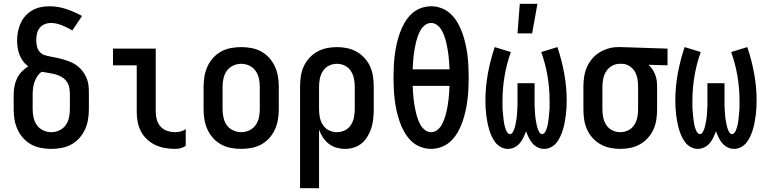

<svg xmlns="http://www.w3.org/2000/svg" viewBox="-20 -776 4040 1011"><path d="M250 8Q223 8 196 3Q169 -2 145 -15Q121 -28 102.5 -48.5Q84 -69 72.5 -94Q61 -119 56.5 -146Q52 -173 52 -200V-277Q52 -299 56 -321Q60 -343 69.5 -363Q79 -383 94.5 -399Q110 -415 129 -427Q113 -438 101.5 -453.5Q90 -469 83 -487Q76 -505 73 -524Q70 -543 70 -563Q70 -586 74.5 -609Q79 -632 88.5 -653.5Q98 -675 114 -692.5Q130 -710 150 -721.5Q170 -733 193 -738Q216 -743 240 -743Q285 -743 328.5 -728.5Q372 -714 412 -692L361 -616Q348 -623 334.5 -630Q321 -637 307 -642.5Q293 -648 278.5 -651.5Q264 -655 249 -655Q231 -655 215 -648.5Q199 -642 188.5 -628.5Q178 -615 174.5 -598Q171 -581 171 -564Q171 -548 174.5 -532Q178 -516 188.5 -503.5Q199 -491 214.5 -486Q230 -481 246 -478Q262 -475 277.5 -472Q293 -469 308.5 -464.5Q324 -460 339.5 -454.5Q355 -449 369 -441Q383 -433 395 -422.5Q407 -412 416.5 -399Q426 -386 433 -371.5Q440 -357 443.5 -341Q447 -325 447.5 -309Q448 -293 448 -277V-200Q448 -173 443.5 -146Q439 -119 427.5 -94Q416 -69 397.5 -48.5Q379 -28 355 -15Q331 -2 304 3Q277 8 250 8ZM250 -80Q272 -80 292.5 -89.5Q313 -99 325.5 -116.5Q338 -134 343 -156Q348 -178 348 -200V-277Q348 -295 345 -313Q342 -331 331.5 -346Q321 -361 305 -370.5Q289 -380 271.5 -384.5Q254 -389 236 -392Q218 -395 200 -398Q186 -389 176.5 -374.5Q167 -360 161.5 -344Q156 -328 154 -311Q152 -294 152 -277V-200Q152 -178 157 -156Q162 -134 174.5 -116.5Q187 -99 207.5 -89.5Q228 -80 250 -80Z M903 8Q876 8 849.5 3.5Q823 -1 799 -12Q775 -23 755 -41.5Q735 -60 722.5 -83.5Q710 -107 705 -133.5Q700 -160 700 -187V-432H575V-520H800V-187Q800 -166 806 -145Q812 -124 826.5 -108.5Q841 -93 861.5 -86.5Q882 -80 903 -80Q918 -80 932 -84Q946 -88 958 -96V-8Q946 0 932 4Q918 8 903 8Z M1250 8Q1223 8 1196 3Q1169 -2 1145 -15Q1121 -28 1102.5 -48.5Q1084 -69 1072.5 -94Q1061 -119 1056.5 -146Q1052 -173 1052 -200V-320Q1052 -347 1056.5 -374Q1061 -401 1072.5 -426Q1084 -451 1102.5 -471.5Q1121 -492 1145 -505Q1169 -518 1196 -523Q1223 -528 1250 -528Q1277 -528 1304 -523Q1331 -518 1355 -505Q1379 -492 1397.5 -471.5Q1416 -451 1427.5 -426Q1439 -401 1443.5 -374Q1448 -347 1448 -320V-200Q1448 -173 1443.5 -146Q1439 -119 1427.5 -94Q1416 -69 1397.5 -48.5Q1379 -28 1355 -15Q1331 -2 1304 3Q1277 8 1250 8ZM1250 -80Q1272 -80 1292.5 -89.5Q1313 -99 1325.5 -116.5Q1338 -134 1343 -156Q1348 -178 1348 -200V-320Q1348 -342 1343 -364Q1338 -386 1325.5 -403.5Q1313 -421 1292.5 -430.5Q1272 -440 1250 -440Q1228 -440 1207.5 -430.5Q1187 -421 1174.5 -403.5Q1162 -386 1157 -364Q1152 -342 1152 -320V-200Q1152 -178 1157 -156Q1162 -134 1174.5 -116.5Q1187 -99 1207.5 -89.5Q1228 -80 1250 -80Z M1560 215V-320Q1560 -347 1564 -374Q1568 -401 1579 -425.5Q1590 -450 1608.5 -470.5Q1627 -491 1650.5 -504Q1674 -517 1700.5 -522.5Q1727 -528 1754 -528Q1781 -528 1807.5 -522.5Q1834 -517 1857.5 -504Q1881 -491 1899.5 -470.5Q1918 -450 1929 -425.5Q1940 -401 1944 -374Q1948 -347 1948 -320V-200Q1948 -176 1945.5 -151.5Q1943 -127 1936 -104Q1929 -81 1916.5 -59.5Q1904 -38 1886 -22.5Q1868 -7 1844.5 0.5Q1821 8 1796 8Q1774 8 1751.5 1.5Q1729 -5 1711 -19Q1693 -33 1680.5 -52Q1668 -71 1660 -93V215ZM1754 -80Q1776 -80 1795.5 -89.5Q1815 -99 1827 -117Q1839 -135 1843.5 -156.5Q1848 -178 1848 -200V-320Q1848 -342 1843.5 -363.5Q1839 -385 1827 -403Q1815 -421 1795.5 -430.5Q1776 -440 1754 -440Q1732 -440 1712.5 -430.5Q1693 -421 1681 -403Q1669 -385 1664.5 -363.5Q1660 -342 1660 -320V-200Q1660 -178 1664.5 -156.5Q1669 -135 1681 -117Q1693 -99 1712.5 -89.5Q1732 -80 1754 -80Z M2250 8Q2221 8 2193 -3Q2165 -14 2144 -35Q2123 -56 2108.5 -82Q2094 -108 2084.5 -135.5Q2075 -163 2068.5 -192Q2062 -221 2058.5 -250Q2055 -279 2053.5 -308.5Q2052 -338 2052 -368Q2052 -397 2053.5 -426.5Q2055 -456 2058.5 -485Q2062 -514 2068.5 -543Q2075 -572 2084.5 -599.5Q2094 -627 2108.5 -653Q2123 -679 2144 -700Q2165 -721 2193 -732Q2221 -743 2250 -743Q2279 -743 2307 -732Q2335 -721 2356 -700Q2377 -679 2391.5 -653Q2406 -627 2415.5 -599.5Q2425 -572 2431.5 -543Q2438 -514 2441.5 -485Q2445 -456 2446.5 -426.5Q2448 -397 2448 -367Q2448 -338 2446.5 -308.5Q2445 -279 2441.5 -250Q2438 -221 2431.5 -192Q2425 -163 2415.5 -135.5Q2406 -108 2391.5 -82Q2377 -56 2356 -35Q2335 -14 2307 -3Q2279 8 2250 8ZM2153 -411H2347Q2346 -429 2345 -446.5Q2344 -464 2342 -481.5Q2340 -499 2337 -516.5Q2334 -534 2330 -551Q2326 -568 2320 -585Q2314 -602 2305.5 -617Q2297 -632 2282.5 -643.5Q2268 -655 2250 -655Q2232 -655 2217.5 -643.5Q2203 -632 2194.5 -617Q2186 -602 2180 -585Q2174 -568 2170 -551Q2166 -534 2163 -516.5Q2160 -499 2158 -481.5Q2156 -464 2155 -446.5Q2154 -429 2153 -411ZM2250 -80Q2268 -80 2282.5 -91.5Q2297 -103 2305.5 -118Q2314 -133 2320 -150Q2326 -167 2330 -184Q2334 -201 2337 -218.5Q2340 -236 2342 -253.5Q2344 -271 2345 -288.5Q2346 -306 2347 -324H2153Q2154 -306 2155 -288.5Q2156 -271 2158 -253.5Q2160 -236 2163 -218.5Q2166 -201 2170 -184Q2174 -167 2180 -150Q2186 -133 2194.5 -118Q2203 -103 2217.5 -91.5Q2232 -80 2250 -80Z M2654 8Q2635 8 2617.5 -1.5Q2600 -11 2588.5 -26Q2577 -41 2569 -58.5Q2561 -76 2555.5 -94.5Q2550 -113 2546.5 -132Q2543 -151 2540.5 -170Q2538 -189 2537 -208.5Q2536 -228 2536 -247Q2536 -318 2549 -389Q2562 -460 2585 -528L2670 -502Q2648 -441 2637 -376Q2626 -311 2626 -246Q2626 -238 2626 -230Q2626 -222 2626 -214Q2626 -206 2626.5 -198.5Q2627 -191 2628 -183Q2629 -175 2629.5 -167.5Q2630 -160 2631 -152Q2632 -144 2633 -136.5Q2634 -129 2635.5 -121Q2637 -113 2639.5 -105.5Q2642 -98 2644.5 -91Q2647 -84 2652.5 -77Q2658 -70 2665 -70Q2674 -70 2679 -78Q2684 -86 2687 -93.5Q2690 -101 2692 -109.5Q2694 -118 2695.5 -126Q2697 -134 2698.5 -142.5Q2700 -151 2701 -159.5Q2702 -168 2702.5 -176Q2703 -184 2703.5 -192.5Q2704 -201 2704.5 -209.5Q2705 -218 2705 -226.5Q2705 -235 2705 -243.5Q2705 -252 2705 -260V-338H2795V-260Q2795 -252 2795 -243.5Q2795 -235 2795 -226.5Q2795 -218 2795.5 -209.5Q2796 -201 2796.5 -192.5Q2797 -184 2797.5 -176Q2798 -168 2799 -159.5Q2800 -151 2801.5 -142.5Q2803 -134 2804.5 -126Q2806 -118 2808 -109.5Q2810 -101 2813 -93.5Q2816 -86 2821 -78Q2826 -70 2835 -70Q2842 -70 2847.5 -77Q2853 -84 2855.5 -91Q2858 -98 2860.5 -105.5Q2863 -113 2864.5 -121Q2866 -129 2867 -136.5Q2868 -144 2869 -152Q2870 -160 2870.5 -167.5Q2871 -175 2872 -183Q2873 -191 2873.5 -198.5Q2874 -206 2874 -214Q2874 -222 2874 -230Q2874 -238 2874 -246Q2874 -311 2863 -376Q2852 -441 2830 -502L2915 -528Q2938 -460 2951 -389Q2964 -318 2964 -247Q2964 -228 2963 -208.5Q2962 -189 2959.5 -170Q2957 -151 2953.5 -132Q2950 -113 2944.5 -94.5Q2939 -76 2931 -58.5Q2923 -41 2911.5 -26Q2900 -11 2882.5 -1.5Q2865 8 2846 8Q2828 8 2811.5 0Q2795 -8 2783.5 -21.5Q2772 -35 2764 -51.5Q2756 -68 2750 -85Q2744 -68 2736 -51.5Q2728 -35 2716.5 -21.5Q2705 -8 2688.5 0Q2672 8 2654 8ZM2705 -600 2717 -756H2810L2782 -600Z M3246 8Q3219 8 3192.5 2.5Q3166 -3 3142.5 -16Q3119 -29 3100.5 -49.5Q3082 -70 3071 -94.5Q3060 -119 3056 -146Q3052 -173 3052 -200V-320Q3052 -346 3056 -372Q3060 -398 3070 -421.5Q3080 -445 3097 -465.5Q3114 -486 3136 -499.5Q3158 -513 3183 -520.5Q3208 -528 3234 -528H3250L3495 -520V-432L3394 -435Q3406 -425 3415 -411.5Q3424 -398 3430 -383Q3436 -368 3438 -352Q3440 -336 3440 -320V-200Q3440 -173 3436 -146Q3432 -119 3421 -94.5Q3410 -70 3391.5 -49.5Q3373 -29 3349.5 -16Q3326 -3 3299.5 2.5Q3273 8 3246 8ZM3246 -80Q3268 -80 3287.5 -89.5Q3307 -99 3319 -117Q3331 -135 3335.5 -156.5Q3340 -178 3340 -200V-320Q3340 -340 3336.5 -360.5Q3333 -381 3323 -398.5Q3313 -416 3295.5 -427.5Q3278 -439 3257 -440H3243Q3222 -440 3203 -429.5Q3184 -419 3172.5 -401Q3161 -383 3156.5 -362Q3152 -341 3152 -320V-200Q3152 -178 3156.5 -156.5Q3161 -135 3173 -117Q3185 -99 3204.5 -89.5Q3224 -80 3246 -80Z M3654 8Q3635 8 3617.5 -1.5Q3600 -11 3588.5 -26Q3577 -41 3569 -58.5Q3561 -76 3555.5 -94.5Q3550 -113 3546.5 -132Q3543 -151 3540.5 -170Q3538 -189 3537 -208.5Q3536 -228 3536 -247Q3536 -318 3549 -389Q3562 -460 3585 -528L3670 -502Q3648 -441 3637 -376Q3626 -311 3626 -246Q3626 -238 3626 -230Q3626 -222 3626 -214Q3626 -206 3626.5 -198.5Q3627 -191 3628 -183Q3629 -175 3629.5 -167.5Q3630 -160 3631 -152Q3632 -144 3633 -136.5Q3634 -129 3635.5 -121Q3637 -113 3639.5 -105.5Q3642 -98 3644.5 -91Q3647 -84 3652.5 -77Q3658 -70 3665 -70Q3674 -70 3679 -78Q3684 -86 3687 -93.5Q3690 -101 3692 -109.5Q3694 -118 3695.5 -126Q3697 -134 3698.5 -142.5Q3700 -151 3701 -159.5Q3702 -168 3702.5 -176Q3703 -184 3703.5 -192.5Q3704 -201 3704.5 -209.5Q3705 -218 3705 -226.5Q3705 -235 3705 -243.5Q3705 -252 3705 -260V-338H3795V-260Q3795 -252 3795 -243.5Q3795 -235 3795 -226.5Q3795 -218 3795.5 -209.5Q3796 -201 3796.5 -192.5Q3797 -184 3797.5 -176Q3798 -168 3799 -159.5Q3800 -151 3801.5 -142.5Q3803 -134 3804.5 -126Q3806 -118 3808 -109.5Q3810 -101 3813 -93.5Q3816 -86 3821 -78Q3826 -70 3835 -70Q3842 -70 3847.5 -77Q3853 -84 3855.5 -91Q3858 -98 3860.5 -105.5Q3863 -113 3864.5 -121Q3866 -129 3867 -136.5Q3868 -144 3869 -152Q3870 -160 3870.5 -167.5Q3871 -175 3872 -183Q3873 -191 3873.5 -198.5Q3874 -206 3874 -214Q3874 -222 3874 -230Q3874 -238 3874 -246Q3874 -311 3863 -376Q3852 -441 3830 -502L3915 -528Q3938 -460 3951 -389Q3964 -318 3964 -247Q3964 -228 3963 -208.5Q3962 -189 3959.5 -170Q3957 -151 3953.5 -132Q3950 -113 3944.5 -94.5Q3939 -76 3931 -58.5Q3923 -41 3911.5 -26Q3900 -11 3882.5 -1.5Q3865 8 3846 8Q3828 8 3811.5 0Q3795 -8 3783.5 -21.5Q3772 -35 3764 -51.5Q3756 -68 3750 -85Q3744 -68 3736 -51.5Q3728 -35 3716.5 -21.5Q3705 -8 3688.5 0Q3672 8 3654 8Z"/></svg>

Font: Iosevka Semibold
Style: Regular
Weight: 600
Monospace: yes
Designer: Belleve Invis
Foundry: Belleve Invis
Version: Version 33.2.3; ttfautohint (v1.8.4)